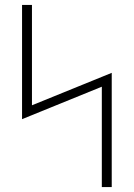

<svg xmlns="http://www.w3.org/2000/svg" viewBox="-20 -755 540 775"><path d="M391 0V-405L69 -274V-735H109V-330L431 -461V0Z"/></svg>

Font: Iosevka Term Curly Extralight
Style: Regular
Weight: 200
Designer: Belleve Invis
Foundry: Belleve Invis
Version: Version 32.3.0